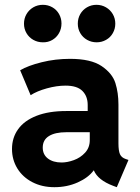

<svg xmlns="http://www.w3.org/2000/svg" viewBox="-20 -777 586 805"><path d="M30.3 -152.3Q30.3 -199.7 56.2 -235.6Q82 -271.5 133.3 -291.5Q184.6 -311.5 257.8 -311.5H347.7V-336.9Q347.7 -373.5 325.4 -395.8Q303.2 -418 254.9 -418Q217.8 -418 176.3 -406.5Q134.8 -395 108.4 -377.9L64.5 -482.4Q97.7 -502 154.8 -516.1Q211.9 -530.3 273.4 -530.3Q361.3 -530.3 406.2 -499.8Q451.2 -469.2 463.9 -428.5Q476.6 -387.7 476.6 -338.9V-175.8Q476.6 -145 482.9 -130.6Q489.3 -116.2 506.8 -110.4L518.6 -106.4L469.7 7.8L454.1 2Q390.6 -22 373.5 -62.5H372.6Q350.6 -32.2 305.9 -12.2Q261.2 7.8 208 7.8Q156.2 7.8 115.7 -13.2Q75.2 -34.2 52.7 -70.8Q30.3 -107.4 30.3 -152.3ZM238.3 -95.7Q262.2 -95.7 289.8 -105.7Q317.4 -115.7 336.9 -137Q356.4 -158.2 356.4 -189.5V-222.7H258.8Q210.9 -222.7 185.1 -206.5Q159.2 -190.4 159.2 -158.2Q159.2 -128.9 180.9 -112.3Q202.6 -95.7 238.3 -95.7ZM306.2 -677.7Q306.2 -699.7 316.4 -717.8Q326.7 -735.8 344.7 -746.3Q362.8 -756.8 384.3 -756.8Q406.2 -756.8 424.3 -746.3Q442.4 -735.8 452.9 -717.8Q463.4 -699.7 463.4 -677.7Q463.4 -656.2 453.1 -638.2Q442.9 -620.1 424.8 -609.9Q406.7 -599.6 385.3 -599.6Q363.3 -599.6 345.2 -609.9Q327.1 -620.1 316.7 -637.9Q306.2 -655.8 306.2 -677.7ZM80.6 -677.7Q80.6 -699.7 91.1 -717.8Q101.6 -735.8 119.6 -746.3Q137.7 -756.8 159.7 -756.8Q181.2 -756.8 199.2 -746.6Q217.3 -736.3 227.5 -718.3Q237.8 -700.2 237.8 -678.7Q237.8 -656.2 227.5 -638.2Q217.3 -620.1 199.5 -609.6Q181.6 -599.1 159.7 -599.6Q137.7 -599.6 119.6 -609.9Q101.6 -620.1 91.1 -637.9Q80.6 -655.8 80.6 -677.7Z"/></svg>

Font: Reddit Sans Vanilla
Style: Bold
Weight: 700
Designer: Stephen Hutchings
Foundry: Reddit
Version: Version 1.013